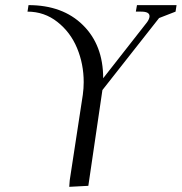

<svg xmlns="http://www.w3.org/2000/svg" viewBox="-20 -722 706 746"><path d="M86.9 -676.8 90.8 -702.1Q223.6 -702.1 302.2 -624.5Q380.9 -546.9 380.9 -418L551.8 -636.2Q561 -649.4 561 -659.2Q561 -676.8 528.8 -676.8H507.8L512.2 -702.1H666L662.1 -676.8L598.1 -651.9L377.9 -372.1L323.2 0L249 3.9L251 -22L301.8 -354Q305.2 -378.9 305.2 -402.8Q305.2 -473.1 279.5 -534.9Q253.9 -596.7 203.1 -636.7Q152.3 -676.8 86.9 -676.8Z"/></svg>

Font: Dihjauti
Style: Italic
Weight: 400
Italic angle: -9°
Designer: T. Christopher White
Version: Version 3.0.0